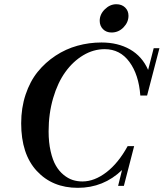

<svg xmlns="http://www.w3.org/2000/svg" viewBox="-20 -880 777 912"><path d="M509.8 -725.6Q484.9 -725.6 469.2 -741.5Q453.6 -757.3 453.6 -781.2Q453.6 -812 478 -835.9Q502.4 -859.9 532.7 -859.9Q558.1 -859.9 574.2 -844.5Q590.3 -829.1 590.3 -805.2Q590.3 -774.4 566.7 -750Q543 -725.6 509.8 -725.6ZM349.6 12.2Q229 12.2 154.8 -67.9Q80.6 -147.9 80.6 -294.4Q80.6 -367.7 101.6 -430.7Q122.6 -493.7 158.9 -538.6Q195.3 -583.5 243.9 -615.5Q292.5 -647.5 347.9 -662.8Q403.3 -678.2 461.9 -678.2Q540 -678.2 597.7 -645.3Q655.3 -612.3 683.6 -547.9L710 -650.9H737.3L678.7 -426.3H646.5Q639.2 -525.4 594.7 -585.9Q550.3 -646.5 477.5 -646.5Q423.8 -646.5 375.2 -617.4Q326.7 -588.4 290.3 -537.8Q253.9 -487.3 232.4 -413.8Q210.9 -340.3 210.9 -256.3Q210.9 -203.6 220.5 -161.6Q230 -119.6 245.4 -93.3Q260.7 -66.9 282 -49.6Q303.2 -32.2 325.2 -25.1Q347.2 -18.1 371.6 -18.1Q428.2 -18.1 485.1 -61.5Q542 -105 586.4 -186H617.2L568.4 2.9H541L559.6 -72.3Q471.7 12.2 349.6 12.2Z"/></svg>

Font: Elstob 18pt SemiBold
Style: Italic
Weight: 600
Italic angle: -20°
Designer: Peter S. Baker
Version: Version 1.015